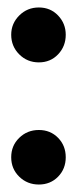

<svg xmlns="http://www.w3.org/2000/svg" viewBox="-20 -494 207 514"><path d="M84 -474Q115 -474 135.5 -452.5Q156 -431 156 -401Q156 -370 135.5 -348.5Q115 -327 84 -327Q53 -327 31.5 -348.5Q10 -370 10 -401Q10 -431 31.5 -452.5Q53 -474 84 -474ZM84 -146Q115 -146 135.5 -125Q156 -104 156 -73Q156 -42 135.5 -21Q115 0 84 0Q53 0 31.5 -21Q10 -42 10 -73Q10 -104 31.5 -125Q53 -146 84 -146Z"/></svg>

Font: Palanquin Dark
Style: Regular
Weight: 400
Designer: Pria Ravichandran
Version: Version 1.000